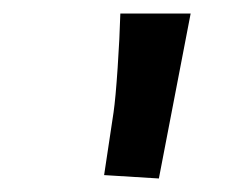

<svg xmlns="http://www.w3.org/2000/svg" viewBox="-20 -726 345 284"><path d="M134 -467 148 -560Q151 -581 154 -625.5Q157 -670 158 -706H262L215 -462Z"/></svg>

Font: Andada Pro ExtraBold
Style: Italic
Weight: 800
Italic angle: -6.99998°
Designer: Carolina Giovagnoli
Foundry: Huerta Tipografica
Version: Version 3.005; ttfautohint (v1.8.4)